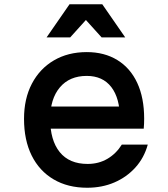

<svg xmlns="http://www.w3.org/2000/svg" viewBox="-20 -866 790 903"><path d="M192 -365H585L544 -307Q544 -404 503.5 -456.5Q463 -509 388 -509Q307 -509 261.5 -455Q216 -401 216 -307Q216 -206 261 -150.5Q306 -95 392 -95Q444 -95 485 -119Q526 -143 553 -186H675Q658 -124 617 -78.5Q576 -33 518 -8Q460 17 390 17Q299 17 232 -22.5Q165 -62 129 -134.5Q93 -207 93 -307Q93 -402 130 -472.5Q167 -543 233.5 -582Q300 -621 388 -621Q471 -621 532 -583.5Q593 -546 625.5 -476Q658 -406 658 -308Q658 -296 657.5 -284Q657 -272 656 -261H192ZM199 -690 307 -846H461L569 -690H458L346 -814H422L310 -690Z"/></svg>

Font: Martian Mono SemiExpanded Medium
Style: Regular
Weight: 500
Width: 6
Designer: Roman Shamin
Foundry: Evil Martians
Version: Version 1.000